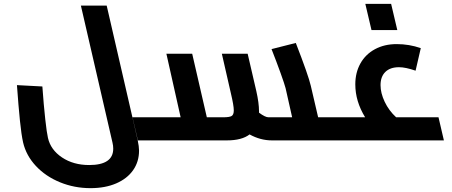

<svg xmlns="http://www.w3.org/2000/svg" viewBox="-20 -729 2347 997"><path d="M695 -1Q702 32 702 53Q702 111 671 155Q640 199 583 223.5Q526 248 450 248Q366 248 291.5 217.5Q217 187 166.5 133Q116 79 100 11Q91 -29 83.5 -102.5Q76 -176 68 -287L200 -280Q207 -182 215 -110Q223 -38 229 -13Q243 49 302 88.5Q361 128 443 128Q568 128 568 43Q568 27 564 11L400 -700H534ZM827 -21Q827 0 815 0H696L668 -120H787Q799 -120 808 -100Q817 -80 822 -55.5Q827 -31 827 -21Z M1791 -21Q1791 0 1779 0H1392Q1332 0 1276 -31Q1236 0 1158 0H815Q803 0 794 -20Q785 -40 780 -64.5Q775 -89 775 -99Q775 -120 787 -120H918L844 -450H978L1054 -120H1140Q1171 -120 1182.5 -126.5Q1194 -133 1194 -156Q1194 -181 1179 -244L1132 -450H1266L1311 -256Q1325 -194 1325 -151V-144Q1357 -120 1374 -120H1497L1463 -271Q1458 -291 1437 -349.5Q1416 -408 1390 -474L1516 -506Q1582 -336 1594 -283L1632 -120H1751Q1763 -120 1772 -100Q1781 -80 1786 -55.5Q1791 -31 1791 -21Z M2285 0H1779Q1767 0 1758 -20Q1749 -40 1744 -64.5Q1739 -89 1739 -99Q1739 -120 1751 -120H1876Q1825 -203 1825 -291Q1825 -352 1851.5 -399.5Q1878 -447 1927 -473.5Q1976 -500 2040 -500Q2105 -500 2165 -479L2138 -362Q2086 -380 2052 -380Q2006 -380 1981 -355.5Q1956 -331 1956 -287Q1956 -246 1977.5 -200.5Q1999 -155 2037 -120H2257ZM1877 -709H2011L2043 -573H1909Z"/></svg>

Font: Cairo
Style: Bold Italic
Weight: 700
Italic angle: -13°
Designer: Mohamed Gaber, Accademia di Belle Arti di Urbino and others
Foundry: Kief Type Foundry, Accademia di Belle Arti di Urbino and others
Version: Version 3.011